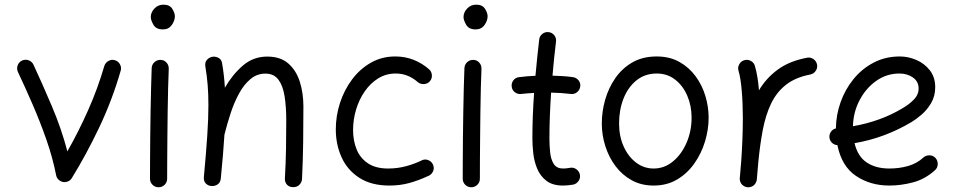

<svg xmlns="http://www.w3.org/2000/svg" viewBox="-20 -768 4113 825"><path d="M74.7 -507.8Q88.9 -514.2 103.3 -508.8Q117.7 -503.4 124 -489.7Q161.6 -408.7 202.6 -312.3Q243.7 -215.8 269.5 -117.7Q317.4 -201.7 358.6 -294.4Q399.9 -387.2 428.2 -484.4Q432.6 -498.5 446 -506.1Q459.5 -513.7 473.6 -509.3Q487.8 -505.4 495.4 -491.7Q502.9 -478 498.5 -463.9Q462.4 -338.4 406.7 -221.2Q351.1 -104 288.6 -2.9Q281.7 9.3 267.1 13.2Q252 17.6 238 9Q224.1 0.5 221.2 -15.1Q206.5 -90.3 179.4 -167.7Q152.3 -245.1 120.1 -319.3Q87.9 -393.6 57.1 -458.5Q50.8 -472.7 55.9 -487.1Q61 -501.5 74.7 -507.8Z M627.9 -694.8Q627.9 -714.8 643.6 -731.4Q659.2 -748 682.6 -748Q709 -748 720.2 -730.2Q731.4 -712.4 731.4 -698.2Q731.4 -679.2 718 -660.4Q704.6 -641.6 680.2 -641.6Q650.9 -641.6 639.4 -661.4Q627.9 -681.2 627.9 -694.8ZM670.4 -510.7Q685.5 -510.3 695.6 -499Q705.6 -487.8 705.1 -472.2Q703.6 -438.5 702.4 -390.1Q701.2 -341.8 700.4 -286.9Q699.7 -231.9 699.2 -177.7Q698.7 -123.5 698.5 -77.1Q698.2 -30.8 698.2 0Q698.2 15.1 687.5 25.9Q676.8 36.6 661.1 36.6Q646 36.6 635.3 25.9Q624.5 15.1 624.5 0Q624.5 -30.8 624.8 -77.4Q625 -124 625.5 -178.5Q626 -232.9 627 -288.1Q627.9 -343.3 629.2 -392.1Q630.4 -440.9 631.8 -476.1Q632.8 -491.2 644 -501.2Q655.3 -511.2 670.4 -510.7Z M856 -7.3Q865.7 -111.8 870.6 -185.5Q875.5 -259.3 875.5 -315.9Q875.5 -363.3 872.3 -403.1Q869.1 -442.9 862.3 -482.9Q859.9 -500 868.4 -510Q877 -520 889.2 -523.4Q903.3 -526.9 917.7 -520Q932.1 -513.2 934.6 -494.6Q939 -468.8 941.9 -443.1Q944.8 -417.5 946.3 -391.1Q978.5 -447.3 1023.4 -486.1Q1068.4 -524.9 1128.4 -524.9Q1185.1 -524.9 1219 -495.1Q1252.9 -465.3 1268.3 -416.5Q1283.7 -367.7 1283.7 -310.5Q1283.7 -234.4 1282.7 -157.7Q1281.7 -81.1 1277.8 0.5Q1277.3 14.2 1267.3 25.1Q1257.3 36.1 1240.2 36.1Q1222.2 36.1 1212.9 25.4Q1203.6 14.6 1204.1 0Q1208 -69.8 1209 -130.4Q1210 -190.9 1210 -251.5Q1210 -308.6 1202.9 -354Q1195.8 -399.4 1176.5 -425.5Q1157.2 -451.7 1120.6 -451.7Q1084 -451.7 1056.2 -428.2Q1028.3 -404.8 1007.3 -366.5Q986.3 -328.1 971.2 -282.2Q956.1 -236.3 944.8 -190.9Q944.3 -189.5 944.3 -188.5Q941.9 -148.4 938 -101.8Q934.1 -55.2 928.7 -0.5Q926.8 17.1 914.3 24.9Q901.9 32.7 887.7 31.2Q874.5 30.3 864.5 20.5Q854.5 10.7 856 -7.3Z M1827.1 -418.9Q1817.4 -407.7 1802 -406.7Q1786.6 -405.8 1775.4 -415Q1754.9 -433.1 1731.4 -442.6Q1708 -452.1 1680.2 -452.1Q1638.7 -452.1 1605 -431.2Q1571.3 -410.2 1547.1 -375.2Q1522.9 -340.3 1510 -297.1Q1497.1 -253.9 1497.1 -209Q1497.1 -164.1 1512.2 -126.5Q1527.3 -88.9 1560.8 -66.4Q1594.2 -43.9 1647.9 -43.9Q1688.5 -43.9 1726.1 -54.2Q1763.7 -64.5 1795.9 -80.6Q1810.1 -85.4 1823.7 -78.4Q1837.4 -71.3 1841.8 -57.1Q1846.7 -43 1839.6 -29.5Q1832.5 -16.1 1818.4 -11.2Q1778.8 7.3 1739 18.3Q1699.2 29.3 1653.3 29.3Q1575.7 29.3 1524.4 -3.7Q1473.1 -36.6 1448 -91.6Q1422.9 -146.5 1422.9 -212.4Q1422.9 -270 1440.9 -325.7Q1459 -381.3 1492.7 -426.5Q1526.4 -471.7 1573.5 -498.5Q1620.6 -525.4 1678.2 -525.4Q1720.7 -525.4 1757.1 -511Q1793.5 -496.6 1823.2 -470.7Q1834.5 -460.9 1835.7 -445.6Q1836.9 -430.2 1827.1 -418.9Z M1971.7 -694.8Q1971.7 -714.8 1987.3 -731.4Q2002.9 -748 2026.4 -748Q2052.7 -748 2064 -730.2Q2075.2 -712.4 2075.2 -698.2Q2075.2 -679.2 2061.8 -660.4Q2048.3 -641.6 2023.9 -641.6Q1994.6 -641.6 1983.2 -661.4Q1971.7 -681.2 1971.7 -694.8ZM2014.2 -510.7Q2029.3 -510.3 2039.3 -499Q2049.3 -487.8 2048.8 -472.2Q2047.4 -438.5 2046.1 -390.1Q2044.9 -341.8 2044.2 -286.9Q2043.5 -231.9 2043 -177.7Q2042.5 -123.5 2042.2 -77.1Q2042 -30.8 2042 0Q2042 15.1 2031.2 25.9Q2020.5 36.6 2004.9 36.6Q1989.7 36.6 1979 25.9Q1968.3 15.1 1968.3 0Q1968.3 -30.8 1968.5 -77.4Q1968.8 -124 1969.2 -178.5Q1969.7 -232.9 1970.7 -288.1Q1971.7 -343.3 1972.9 -392.1Q1974.1 -440.9 1975.6 -476.1Q1976.6 -491.2 1987.8 -501.2Q1999 -511.2 2014.2 -510.7Z M2473.1 -396Q2471.2 -380.9 2459.2 -371.6Q2447.3 -362.3 2432.6 -364.3Q2392.6 -369.1 2348.1 -370.1Q2344.7 -321.3 2342.8 -272.2Q2340.8 -223.1 2340.8 -173.3Q2340.8 -142.1 2344 -112.3Q2347.2 -82.5 2359.6 -63.2Q2372.1 -43.9 2399.4 -43.9Q2413.1 -43.9 2429.2 -46.9Q2443.8 -49.8 2456.3 -41Q2468.8 -32.2 2471.7 -17.6Q2474.6 -2.9 2465.8 9.8Q2457 22.5 2442.4 25.4Q2430.7 27.3 2419.9 28.3Q2409.2 29.3 2399.4 29.3Q2354 29.3 2327.4 8.5Q2300.8 -12.2 2287.8 -44.2Q2274.9 -76.2 2271.2 -110.8Q2267.6 -145.5 2267.6 -173.3Q2267.6 -222.7 2269.5 -271.5Q2271.5 -320.3 2274.9 -368.7Q2246.6 -367.2 2219.2 -364.3Q2204.6 -362.3 2192.4 -371.6Q2180.2 -380.9 2178.7 -396Q2176.8 -410.6 2186 -422.9Q2195.3 -435.1 2210.4 -436.5Q2244.1 -440.9 2280.8 -442.4Q2284.2 -481.4 2288.3 -520.5Q2292.5 -559.6 2296.9 -598.1Q2298.3 -612.8 2310.3 -622.3Q2322.3 -631.8 2337.4 -629.9Q2352.1 -628.4 2361.6 -616.5Q2371.1 -604.5 2369.1 -589.4Q2364.7 -552.7 2360.8 -516.1Q2356.9 -479.5 2354 -442.9Q2376.5 -442.4 2398.4 -440.9Q2420.4 -439.5 2441.9 -436.5Q2456.5 -434.6 2466.1 -422.6Q2475.6 -410.6 2473.1 -396Z M2801.8 -525.4Q2857.4 -525.4 2899.2 -502Q2940.9 -478.5 2969 -440.2Q2997.1 -401.9 3011 -355.5Q3024.9 -309.1 3024.9 -262.7Q3024.9 -211.4 3009.3 -159.9Q2993.7 -108.4 2963.6 -65.7Q2933.6 -22.9 2889.6 3.2Q2845.7 29.3 2788.6 29.3Q2735.8 29.3 2694.6 6.6Q2653.3 -16.1 2624.8 -54.2Q2596.2 -92.3 2581.1 -139.9Q2565.9 -187.5 2565.9 -237.3Q2565.9 -288.6 2580.3 -339.4Q2594.7 -390.1 2624 -432.4Q2653.3 -474.6 2697.5 -500Q2741.7 -525.4 2801.8 -525.4ZM2801.8 -452.1Q2751.5 -452.1 2715.1 -422.9Q2678.7 -393.6 2659.4 -345Q2640.1 -296.4 2640.1 -237.3Q2640.1 -182.6 2659.7 -138.9Q2679.2 -95.2 2712.9 -69.6Q2746.6 -43.9 2788.6 -43.9Q2835 -43.9 2871.8 -74.5Q2908.7 -105 2930.2 -155Q2951.7 -205.1 2951.7 -262.7Q2951.7 -313.5 2933.1 -356.7Q2914.6 -399.9 2880.9 -426Q2847.2 -452.1 2801.8 -452.1Z M3191.4 36.6Q3186.5 36.1 3182.1 34.2Q3182.1 34.2 3182.1 34.2Q3181.2 33.7 3180.7 33.7Q3163.1 25.9 3159.2 7.3Q3159.2 6.8 3159.2 6.3Q3159.2 6.3 3159.2 5.4Q3158.2 1 3158.7 -3.9Q3158.7 -5.9 3159.2 -7.3Q3160.6 -24.9 3162.1 -42.2Q3163.6 -59.6 3165 -76.7Q3168 -119.1 3169.9 -166.3Q3171.9 -213.4 3171.9 -259.8Q3171.9 -322.3 3167.2 -377.7Q3162.6 -433.1 3153.3 -463.9Q3148.9 -478 3156.5 -491.7Q3164.1 -505.4 3178.2 -509.3Q3192.4 -513.7 3206.1 -506.3Q3219.7 -499 3223.6 -484.9Q3230 -463.4 3234.4 -436.8Q3238.8 -410.2 3241.2 -379.9Q3271.5 -431.6 3321.3 -468.5Q3371.1 -505.4 3447.8 -520Q3462.4 -522.9 3475.1 -514.2Q3487.8 -505.4 3490.7 -490.7Q3493.7 -476.1 3484.9 -463.4Q3476.1 -450.7 3461.4 -447.8Q3397.9 -435.5 3357.4 -403.8Q3316.9 -372.1 3293.5 -323.2Q3270 -274.4 3257.8 -210.7Q3245.6 -147 3238.3 -70.8Q3235.4 -31.2 3231.9 3.9Q3231.4 8.8 3229.5 13.2Q3229.5 13.2 3229.5 13.2Q3229 14.2 3229 14.6Q3221.2 32.2 3202.6 36.1Q3202.1 36.1 3201.7 36.1Q3201.2 36.1 3200.7 36.1Q3196.3 37.1 3191.4 36.6Z M3997.6 -36.6Q3954.6 2 3903.3 15.6Q3852.1 29.3 3801.3 29.3Q3719.7 29.3 3658.2 -12Q3596.7 -53.2 3578.1 -144.5Q3564.5 -145 3554.7 -154.8Q3544.9 -164.6 3543.9 -178.2Q3543 -191.9 3551 -202.6Q3559.1 -213.4 3571.8 -216.3Q3572.3 -273.4 3591.8 -328.6Q3611.3 -383.8 3647.5 -428.2Q3683.6 -472.7 3734.1 -499Q3784.7 -525.4 3846.7 -525.4Q3882.3 -525.4 3917.2 -510.5Q3952.1 -495.6 3975.3 -466.1Q3998.5 -436.5 3998.5 -393.1Q3998.5 -354.5 3980.7 -324.7Q3962.9 -294.9 3939 -274.7Q3915 -254.4 3897 -243.7Q3781.2 -174.8 3651.9 -152.8Q3665.5 -95.7 3704.3 -69.8Q3743.2 -43.9 3801.3 -43.9Q3844.7 -43.9 3882.6 -54.9Q3920.4 -65.9 3947.8 -91.3Q3959 -101.1 3974.4 -100.6Q3989.7 -100.1 4000 -88.9Q4009.8 -77.6 4009.3 -62.3Q4008.8 -46.9 3997.6 -36.6ZM3844.7 -452.1Q3790 -452.1 3745.4 -420.7Q3700.7 -389.2 3673.6 -337.6Q3646.5 -286.1 3645 -225.6Q3702.1 -235.4 3755.9 -254.6Q3809.6 -273.9 3856.9 -302.2Q3887.2 -319.8 3907.2 -340.6Q3927.2 -361.3 3927.2 -387.7Q3927.2 -417.5 3903.1 -434.8Q3878.9 -452.1 3844.7 -452.1Z"/></svg>

Font: Mikhak-FD Regular
Style: FD-Regular
Weight: 400
Designer: Amin Abedi
Version: Version 3.2